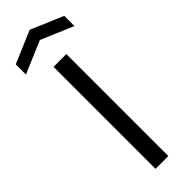

<svg xmlns="http://www.w3.org/2000/svg" viewBox="-350 -973 985 985"><g transform="rotate(-45 142.0 -480.5)"><path d="M94 -740H187V0H94ZM-34 -886 142 -961 318 -886V-812L142 -887L-34 -812Z"/></g></svg>

Font: Encode Sans Wide
Style: Regular
Weight: 400
Designer: Pablo Impallari, Andres Torresi
Foundry: Pablo Impallari, Andres Torresi
Version: Version 1.000; ttfautohint (v1.00) -l 8 -r 50 -G 200 -x 14 -